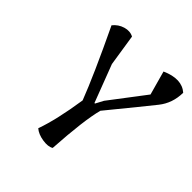

<svg xmlns="http://www.w3.org/2000/svg" viewBox="-198 -887 1034 1034"><g transform="rotate(45 319.5 -370.0)"><path d="M109 -698Q132 -727 167 -737.5Q202 -748 230 -733L258 -552L340 -337H344L368 -382L521 -583L483 -720Q582 -764 639 -714Q638 -634 591.5 -575.5Q545 -517 392 -330Q366 -232 352 -7Q330 7 288 0.5Q246 -6 222 -27Q259 -130 285 -302Q233 -438 109 -698Z"/></g></svg>

Font: Tillana Medium
Style: Regular
Weight: 500
Designer: Lipi Raval (Devanagari, Latin), Jonny Pinhorn (Latin)
Foundry: Indian Type Foundry
Version: Version 2.003;PS 1.0;hotconv 1.0.79;makeotf.lib2.5.61930; tt